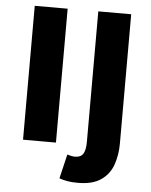

<svg xmlns="http://www.w3.org/2000/svg" viewBox="-57 -698 731 930"><g transform="rotate(5 308.5 -233.0)"><path d="M74 0V-651H234V0ZM357 185Q325 185 304 181Q283 177 266 171L294 53Q305 56 313.5 58Q322 60 332 60Q360 60 371.5 41.5Q383 23 383 -17V-651H543V-22Q543 33 526.5 80.5Q510 128 469 156.5Q428 185 357 185Z"/></g></svg>

Font: Source Sans 3 ExtraBold
Style: Regular
Weight: 800
Designer: Paul D. Hunt
Foundry: Adobe
Version: Version 3.052;hotconv 1.1.0;makeotfexe 2.6.0